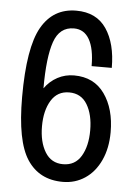

<svg xmlns="http://www.w3.org/2000/svg" viewBox="-49 -681 518 730"><g transform="rotate(5 209.5 -315.5)"><path d="M366 -437H289Q289 -503 269 -538.5Q249 -574 210 -574Q155 -574 134.5 -515Q114 -456 114 -337Q134 -365 163 -380.5Q192 -396 226 -396Q302 -396 342.5 -339Q383 -282 383 -193Q383 -132 361.5 -85.5Q340 -39 302.5 -14Q265 11 218 11Q128 11 82 -59Q36 -129 36 -297Q36 -486 80.5 -564Q125 -642 213 -642Q290 -642 328 -586Q366 -530 366 -437ZM121 -193Q121 -133 144.5 -94.5Q168 -56 213 -56Q259 -56 282 -94.5Q305 -133 305 -193Q305 -253 282 -291.5Q259 -330 213 -330Q168 -330 144.5 -291.5Q121 -253 121 -193Z"/></g></svg>

Font: Pragati Narrow
Style: Regular
Weight: 400
Designer: Hector Gatti, Marcela Romero, Pablo Cosgaya and Nicolas Silva
Foundry: Omnibus-Type
Version: Version 1.010; ttfautohint (v1.3)